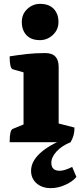

<svg xmlns="http://www.w3.org/2000/svg" viewBox="-20 -737 416 995"><path d="M30 0Q30 -63 46 -69L102 -92V-362L46 -378Q30 -383 30 -445Q74 -452 118.5 -457Q163 -462 215 -462Q284 -462 284 -390V-97L366 -76Q366 -54 361.5 -37Q357 -20 346 0ZM187 -529Q141 -529 117 -555Q93 -581 93 -623Q93 -664 121.5 -690.5Q150 -717 187 -717Q234 -717 258.5 -691Q283 -665 283 -623Q283 -583 254 -556Q225 -529 187 -529ZM243 238Q198 238 169.5 213Q141 188 141 148Q141 101 186 58.5Q231 16 317 -18L346 0Q301 18 273.5 47.5Q246 77 246 107Q246 148 290 148Q314 148 354 128L376 180Q355 205 317.5 221.5Q280 238 243 238Z"/></svg>

Font: Petrona Black
Style: Regular
Weight: 900
Designer: Ringo R. Seeber
Foundry: Ringo R. Seeber
Version: Version 2.001; ttfautohint (v1.8.3)